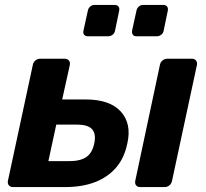

<svg xmlns="http://www.w3.org/2000/svg" viewBox="-20 -758 833 778"><path d="M32 0Q22 0 16 -7Q10 -14 12 -25L113 -495Q115 -506 123.5 -513Q132 -520 142 -520H243Q253 -520 259 -513Q265 -506 263 -495L232 -355H327Q425 -355 469.5 -306Q514 -257 496 -177Q484 -118 450.5 -79Q417 -40 365 -20Q313 0 245 0ZM176 -105H260Q305 -105 329.5 -121.5Q354 -138 362 -177Q370 -215 353.5 -234Q337 -253 292 -253H208ZM548 0Q537 0 531.5 -7Q526 -14 528 -25L628 -495Q630 -506 638.5 -513Q647 -520 658 -520H758Q768 -520 774 -513Q780 -506 778 -495L677 -25Q675 -14 666.5 -7Q658 0 648 0ZM533 -611Q523 -611 518.5 -617Q514 -623 515 -633L533 -715Q535 -725 542.5 -731.5Q550 -738 560 -738H642Q652 -738 657 -731.5Q662 -725 660 -715L643 -633Q641 -623 633 -617Q625 -611 615 -611ZM336 -611Q326 -611 321 -617Q316 -623 318 -633L336 -715Q338 -725 345.5 -731.5Q353 -738 363 -738H445Q455 -738 460 -731.5Q465 -725 463 -715L446 -633Q444 -623 436 -617Q428 -611 418 -611Z"/></svg>

Font: Rubik SemiBold
Style: Italic
Weight: 600
Italic angle: -12°
Designer: Hubert and Fischer
Foundry: Hubert and Fischer
Version: Version 2.300;gftools[0.9.30]